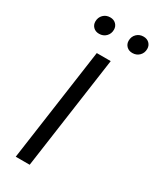

<svg xmlns="http://www.w3.org/2000/svg" viewBox="-223 -950 829 1014"><g transform="rotate(30 191.0 -443.5)"><path d="M150 0H65L162 -688H247ZM72 -829Q72 -854 88.5 -870.5Q105 -887 130 -887Q152 -887 165.5 -873.5Q179 -860 179 -840Q179 -815 162.5 -798.5Q146 -782 121 -782Q99 -782 85.5 -795.5Q72 -809 72 -829ZM275 -829Q275 -854 291.5 -870.5Q308 -887 333 -887Q355 -887 368.5 -873.5Q382 -860 382 -840Q382 -815 365.5 -798.5Q349 -782 324 -782Q302 -782 288.5 -795.5Q275 -809 275 -829Z"/></g></svg>

Font: Fira Sans Book
Style: Italic
Weight: 350
Italic angle: -8°
Designer: bBox Type GmbH & Carrois Corporate GbR & Edenspiekermann AG
Foundry: bBox Type GmbH & Carrois Corporate GbR & Edenspiekermann AG
Version: Version 4.301